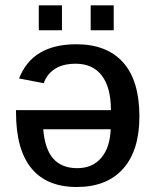

<svg xmlns="http://www.w3.org/2000/svg" viewBox="-20 -708 596 737"><path d="M405.8 -285.2Q405.8 -371.6 371.1 -417.5Q336.4 -463.4 270.5 -463.4Q220.7 -463.4 189.9 -442.9Q159.2 -422.4 147.9 -388.7L53.2 -406.7Q104 -538.1 272.9 -538.1Q390.6 -538.1 452.9 -468Q515.1 -397.9 515.1 -261.2Q515.1 -130.4 452.6 -60.3Q390.1 9.8 274.4 9.8Q159.2 9.8 100.3 -62.3Q41.5 -134.3 41.5 -276.4V-285.2ZM146 -211.9Q152.3 -134.8 184.8 -98.6Q217.3 -62.5 276.4 -62.5Q335 -62.5 368.7 -102.1Q402.3 -141.6 404.8 -211.9ZM416.5 -687.5V-591.8H328.1V-687.5ZM217.8 -687.5V-591.8H128.9V-687.5Z"/></svg>

Font: Arimo Medium
Style: Regular
Weight: 500
Designer: Steve Matteson
Foundry: Monotype Imaging Inc.
Version: Version 1.33